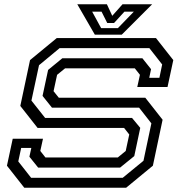

<svg xmlns="http://www.w3.org/2000/svg" viewBox="-20 -878 852 898"><path d="M93.5 0 12.5 -103 39.5 -229H181L168.5 -172L192.5 -141.5H531L568 -172L584.5 -249L560.5 -279.5H156L75 -382.5L120.5 -597L245.5 -700H709.5L790.5 -597L763.5 -471H622L634.5 -528L610.5 -558.5H284.5L247 -528L230.5 -451.5L255 -421H659.5L740.5 -318L695 -103L570 0ZM125.5 -46.5H554L651 -126L688 -301L630.5 -374.5H223L179 -429.5L205 -551L271.5 -605.5H646L686.5 -554.5L678 -514H725.5L738.5 -576.5L678.5 -653H259L162.5 -573L127 -407.5L191 -326.5H597.5L636 -280L608 -148L541.5 -94H158.5L117.5 -145L126.5 -186H79L65.5 -123ZM423.5 -716 341.5 -858H480L505 -804L553 -858H691.5L549.5 -716ZM453 -746.5H531.5L606 -823.5H562L513.5 -770.5H481.5L455 -823.5H411Z"/></svg>

Font: Tourney Expanded Medium
Style: Italic
Weight: 500
Width: 7
Italic angle: -12°
Designer: Tyler Finck
Foundry: Etcetera Type Co
Version: Version 1.010; ttfautohint (v1.8.3)